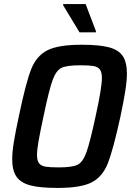

<svg xmlns="http://www.w3.org/2000/svg" viewBox="-20 -916 649 944"><path d="M40 -133Q40 -168 48 -217.5Q56 -267 73 -346Q107 -509 133 -575Q159 -641 212.5 -668.5Q266 -696 382 -696Q468 -696 515.5 -683.5Q563 -671 583.5 -640.5Q604 -610 604 -554Q604 -519 596 -468.5Q588 -418 572 -342Q536 -178 510 -112.5Q484 -47 431 -19.5Q378 8 263 8Q177 8 129.5 -4.5Q82 -17 61 -47.5Q40 -78 40 -133ZM450 -344Q481 -484 481 -533Q481 -562 470.5 -575Q460 -588 439 -591.5Q418 -595 375 -595Q309 -595 282.5 -582.5Q256 -570 238.5 -522Q221 -474 194 -344Q177 -265 169.5 -222Q162 -179 162 -154Q162 -125 172.5 -112.5Q183 -100 204 -96.5Q225 -93 269 -93Q334 -93 360.5 -105.5Q387 -118 404.5 -166Q422 -214 450 -344ZM371 -757 290 -891 291 -896H401L452 -762L451 -757Z"/></svg>

Font: Saira Semi Condensed Medium
Style: Italic
Weight: 500
Width: 4
Italic angle: -12°
Designer: Hector Gatti with collaboration of the Omnibus-Type team
Foundry: Omnibus-Type
Version: Version 1.001; ttfautohint (v1.8)